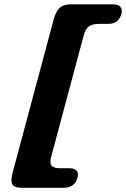

<svg xmlns="http://www.w3.org/2000/svg" viewBox="-20 -760 596 908"><path d="M376 -593 222 -18.5Q214 11.5 223.8 23.5Q233.5 35.5 265.5 35.5H307Q358.5 35.5 346 82Q341 101.5 325 114.8Q309 128 282 128H80.5Q47.5 128 38.5 111.5Q29.5 95 39 59L234.5 -670.5Q244.5 -706.5 262.2 -723Q280 -739.5 313 -739.5H514.5Q541.5 -739.5 550.5 -726.2Q559.5 -713 554 -693.5Q541.5 -647 490 -647H448.5Q416.5 -647 400.2 -635Q384 -623 376 -593Z"/></svg>

Font: Fraunces 9pt SuperSoft Black
Style: Italic
Weight: 900
Italic angle: -16°
Version: Version 1.000;[0bf87f6ff]